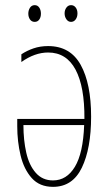

<svg xmlns="http://www.w3.org/2000/svg" viewBox="-20 -716 420 746"><path d="M167 -537Q253 -537 293.5 -464Q334 -391 334 -263Q334 -139 298 -64.5Q262 10 186 10Q134 10 103.5 -24Q73 -58 60 -112Q47 -166 47 -226V-254H308Q309 -379 273.5 -445.5Q238 -512 167 -512Q115 -512 63 -475V-505Q84 -519 110 -528Q136 -537 167 -537ZM71 -230Q71 -172 82 -123Q93 -74 119 -44.5Q145 -15 186 -15Q239 -15 271 -68Q303 -121 307 -230ZM90 -663Q90 -676 96.5 -686Q103 -696 115 -696Q126 -696 132.5 -686.5Q139 -677 139 -663Q139 -649 132.5 -640Q126 -631 115 -631Q103 -631 96.5 -640.5Q90 -650 90 -663ZM231 -664Q231 -677 238 -686.5Q245 -696 256 -696Q267 -696 274 -687Q281 -678 281 -664Q281 -650 274 -640.5Q267 -631 256 -631Q245 -631 238 -641Q231 -651 231 -664Z"/></svg>

Font: Noto Sans ExtraCondensed Thin
Style: Regular
Weight: 100
Width: 2
Designer: Monotype Design Team
Foundry: Monotype Imaging Inc.
Version: Version 2.013; ttfautohint (v1.8.4.7-5d5b)